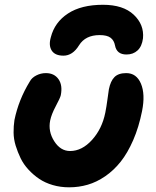

<svg xmlns="http://www.w3.org/2000/svg" viewBox="-20 -801 659 811"><path d="M415 -780.8Q500.5 -780.8 544.9 -738.8Q589.4 -696.8 584 -639.2Q579.6 -605 561 -587.9Q542.5 -570.8 514.2 -570.8Q473.1 -570.8 465.8 -608.9Q461.9 -630.4 447 -641.6Q432.1 -652.8 400.9 -652.8Q340.8 -652.8 314 -609.9Q287.1 -565.9 248 -565.9Q212.4 -565.9 198.5 -587.4Q184.6 -608.9 194.8 -644Q210.9 -707 267.1 -743.9Q323.2 -780.8 415 -780.8ZM272 -9.8Q235.4 -9.8 202.9 -19.3Q170.4 -28.8 145.8 -45.4Q121.1 -62 100.3 -84.5Q79.6 -106.9 67.1 -132.6Q54.7 -158.2 46.1 -186Q37.6 -213.9 37.4 -241.2Q37.1 -268.6 41 -293.9Q58.6 -379.9 106 -457Q114.3 -472.7 133.3 -482.4Q152.3 -492.2 173.8 -492.2Q209 -492.2 227.1 -466.6Q245.1 -440.9 236.8 -398.9Q234.4 -387.7 215.8 -353Q197.3 -318.4 191.9 -292Q182.6 -246.1 209 -204.6Q235.4 -163.1 275.9 -163.1Q326.2 -163.1 368.7 -210Q411.1 -256.8 424.8 -325.2Q429.7 -349.6 433.8 -380.6Q438 -411.6 439.9 -423.8Q446.8 -458.5 463.4 -475.3Q480 -492.2 513.2 -492.2Q556.6 -492.2 575.4 -447.5Q594.2 -402.8 580.1 -332Q566.4 -263.7 542.7 -209.2Q519 -154.8 489.7 -117.9Q460.4 -81.1 424.3 -56.4Q388.2 -31.7 350.6 -20.8Q313 -9.8 272 -9.8Z"/></svg>

Font: Shantell Sans Irregular
Style: Bold Italic
Weight: 700
Italic angle: -11.31°
Designer: Stephen Nixon, Anya Danilova, Shantell Martin
Foundry: Arrow Type
Version: Version 1.006;[9816181b4]